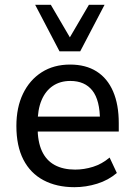

<svg xmlns="http://www.w3.org/2000/svg" viewBox="-20 -768 558 797"><path d="M289 9Q215 9 160.5 -20Q106 -49 77 -105.5Q48 -162 48 -245Q48 -322 75.5 -379Q103 -436 153 -468Q203 -500 271 -500Q336 -500 381 -471.5Q426 -443 449.5 -388.5Q473 -334 473 -257V-222H119V-284H411L395 -267Q395 -352 363.5 -392Q332 -432 272 -432Q230 -432 199.5 -411.5Q169 -391 152.5 -352Q136 -313 136 -255V-241Q136 -180 154 -141Q172 -102 207 -83Q242 -64 292 -64Q329 -64 366 -75.5Q403 -87 435 -114L465 -50Q430 -20 383.5 -5.5Q337 9 289 9ZM227 -555 126 -748H191L270 -613L349 -748H414L313 -555Z"/></svg>

Font: Nunito Sans 10pt SemiCondensed Medium
Style: Regular
Weight: 500
Width: 4
Designer: Vernon Adams
Foundry: Vernon Adams
Version: Version 3.101;gftools[0.9.27]